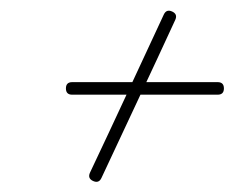

<svg xmlns="http://www.w3.org/2000/svg" viewBox="-20 -463 448 367"><path d="M293 -435Q298 -446 309 -441Q320 -436 315 -425Q280 -349 244.5 -273.5Q209 -198 174 -123Q174 -123 174 -123Q174 -123 174 -123Q169 -112 158 -117Q147 -122 152 -133Q188 -209 223 -284.5Q258 -360 293 -435Q293 -435 293 -435Q293 -435 293 -435ZM118 -282Q106 -282 106 -294Q106 -306 118 -306Q188 -306 257.5 -306Q327 -306 396 -306Q396 -306 396 -306Q396 -306 396 -306Q408 -306 408 -294Q408 -282 396 -282Q327 -282 257.5 -282Q188 -282 118 -282Q118 -282 118 -282Q118 -282 118 -282Z"/></svg>

Font: FRB American Cursive Light
Style: Italic
Weight: 300
Italic angle: -25°
Version: Version 2.0;Modular Font Editor K font №1